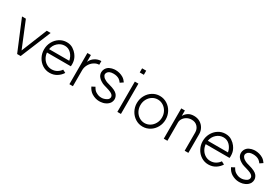

<svg xmlns="http://www.w3.org/2000/svg" viewBox="72 -1760 4067 2794"><g transform="rotate(30 2105.5 -363.0)"><path d="M314 0H255L43 -509H108L285 -77L459 -509H524Z M798 -452Q733 -452 683 -407Q633 -362 622 -294H961Q949 -361 904.5 -406.5Q860 -452 798 -452ZM798 -511Q861 -511 905.5 -481Q950 -451 972.5 -419.5Q995 -388 1001 -373Q1023 -329 1023 -268Q1023 -250 1021 -236H620Q625 -185 650 -144Q675 -103 714 -80Q753 -57 798 -57Q849 -57 888 -80.5Q927 -104 949 -138L999 -112Q970 -64 918 -31Q866 2 798 2Q732 2 677.5 -33Q623 -68 591.5 -127Q560 -186 560 -254Q560 -323 591.5 -382Q623 -441 677.5 -476Q732 -511 798 -511Z M1368 -524V-462Q1323 -462 1282 -434.5Q1241 -407 1216.5 -362.5Q1192 -318 1192 -270V0H1133V-524H1192V-409Q1216 -463 1264 -493.5Q1312 -524 1368 -524Z M1713 -428Q1672 -454 1613 -454Q1539 -454 1515 -411Q1507 -393 1507 -382Q1507 -365 1525 -343Q1536 -329 1553 -320Q1575 -305 1602 -296L1637 -286Q1700 -269 1733.5 -252Q1767 -235 1783 -216Q1795 -203 1804 -182.5Q1813 -162 1813 -139Q1813 -112 1800 -85Q1777 -44 1729 -22Q1713 -14 1692.5 -9Q1672 -4 1655 -3Q1646 -2 1629 -2Q1566 -2 1503 -40Q1454 -72 1427 -130L1481 -158Q1482 -156 1488.5 -143Q1495 -130 1507.5 -116Q1520 -102 1535 -92Q1561 -76 1583 -69Q1605 -62 1630 -62Q1644 -62 1651 -63Q1674 -65 1703 -78Q1719 -85 1729 -93Q1739 -101 1746 -113Q1753 -127 1753 -140Q1753 -160 1737 -176Q1726 -188 1701.5 -200Q1677 -212 1621 -228L1586 -238Q1554 -246 1521 -268Q1497 -282 1479 -303Q1465 -317 1456 -338Q1447 -359 1447 -383Q1447 -411 1461 -439Q1482 -477 1518.5 -494Q1555 -511 1592 -514Q1599 -515 1615 -515Q1647 -515 1681.5 -506Q1716 -497 1747 -478Q1782 -455 1806 -418L1756 -384Q1736 -412 1713 -428Z M2003 -729V-660H1934V-729ZM1939 -509H1999V0H1939Z M2543 -254Q2543 -309 2518 -354Q2493 -399 2451.5 -425Q2410 -451 2361 -451Q2312 -451 2270.5 -425Q2229 -399 2204.5 -354Q2180 -309 2180 -254Q2180 -199 2204.5 -153.5Q2229 -108 2271 -82Q2313 -56 2361 -56Q2410 -56 2451.5 -82Q2493 -108 2518 -153.5Q2543 -199 2543 -254ZM2361 -511Q2428 -511 2484 -476Q2540 -441 2572 -382Q2604 -323 2604 -254Q2604 -185 2572 -126Q2540 -67 2484 -32Q2428 3 2361 3Q2295 3 2239.5 -32Q2184 -67 2152 -126Q2120 -185 2120 -254Q2120 -323 2152 -382Q2184 -441 2239.5 -476Q2295 -511 2361 -511Z M2934 -443Q2890 -443 2854.5 -423Q2819 -403 2799.5 -372Q2780 -341 2780 -308V0H2719V-509H2780V-417Q2801 -457 2839.5 -482.5Q2878 -508 2937 -508Q2995 -508 3039 -481.5Q3083 -455 3107.5 -411Q3132 -367 3132 -316V0H3070V-306Q3070 -364 3033 -403.5Q2996 -443 2934 -443Z M3465 -452Q3400 -452 3350 -407Q3300 -362 3289 -294H3628Q3616 -361 3571.5 -406.5Q3527 -452 3465 -452ZM3465 -511Q3528 -511 3572.5 -481Q3617 -451 3639.5 -419.5Q3662 -388 3668 -373Q3690 -329 3690 -268Q3690 -250 3688 -236H3287Q3292 -185 3317 -144Q3342 -103 3381 -80Q3420 -57 3465 -57Q3516 -57 3555 -80.5Q3594 -104 3616 -138L3666 -112Q3637 -64 3585 -31Q3533 2 3465 2Q3399 2 3344.5 -33Q3290 -68 3258.5 -127Q3227 -186 3227 -254Q3227 -323 3258.5 -382Q3290 -441 3344.5 -476Q3399 -511 3465 -511Z M4060 -428Q4019 -454 3960 -454Q3886 -454 3862 -411Q3854 -393 3854 -382Q3854 -365 3872 -343Q3883 -329 3900 -320Q3922 -305 3949 -296L3984 -286Q4047 -269 4080.5 -252Q4114 -235 4130 -216Q4142 -203 4151 -182.5Q4160 -162 4160 -139Q4160 -112 4147 -85Q4124 -44 4076 -22Q4060 -14 4039.5 -9Q4019 -4 4002 -3Q3993 -2 3976 -2Q3913 -2 3850 -40Q3801 -72 3774 -130L3828 -158Q3829 -156 3835.5 -143Q3842 -130 3854.5 -116Q3867 -102 3882 -92Q3908 -76 3930 -69Q3952 -62 3977 -62Q3991 -62 3998 -63Q4021 -65 4050 -78Q4066 -85 4076 -93Q4086 -101 4093 -113Q4100 -127 4100 -140Q4100 -160 4084 -176Q4073 -188 4048.5 -200Q4024 -212 3968 -228L3933 -238Q3901 -246 3868 -268Q3844 -282 3826 -303Q3812 -317 3803 -338Q3794 -359 3794 -383Q3794 -411 3808 -439Q3829 -477 3865.5 -494Q3902 -511 3939 -514Q3946 -515 3962 -515Q3994 -515 4028.5 -506Q4063 -497 4094 -478Q4129 -455 4153 -418L4103 -384Q4083 -412 4060 -428Z"/></g></svg>

Font: SUIT Light
Style: Regular
Weight: 300
Designer: Sunn Youn; Korean Glyphs from Source Han Sans (Sandoll Communications; Soo-young Jang, Joo-yeon Kang)
Foundry: Sunn
Version: Version 1.006